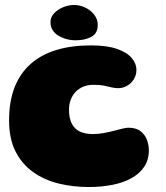

<svg xmlns="http://www.w3.org/2000/svg" viewBox="-20 -713 668 772"><path d="M337.5 39Q273 39 215.2 24.8Q157.5 10.5 112.8 -21.5Q68 -53.5 42.2 -104.5Q16.5 -155.5 16.5 -229Q16.5 -304.5 38.2 -360.8Q60 -417 102.2 -455Q144.5 -493 205.8 -511.8Q267 -530.5 345.5 -530.5Q409 -530.5 449.2 -516.8Q489.5 -503 509 -480.5Q528.5 -458 528.5 -431.5Q528.5 -411 518 -394.2Q507.5 -377.5 490.8 -368Q474 -358.5 456 -358.5Q440.5 -358.5 427.2 -362Q414 -365.5 397.5 -368.8Q381 -372 355.5 -372Q334 -372 316.2 -365Q298.5 -358 285.2 -344.8Q272 -331.5 264.8 -313.2Q257.5 -295 257.5 -272.5Q257.5 -237.5 268.8 -215.8Q280 -194 301.2 -184Q322.5 -174 353 -174Q374.5 -174 395.5 -177.8Q416.5 -181.5 436 -186.5Q455.5 -191.5 471 -195.5Q486.5 -199.5 496 -199.5Q527.5 -199.5 545.5 -185.2Q563.5 -171 571 -150Q578.5 -129 578.5 -109Q578.5 -70 559.5 -42Q540.5 -14 507.5 4Q474.5 22 430.8 30.5Q387 39 337.5 39ZM284 -551Q245.5 -551 214.2 -570Q183 -589 183 -624.5Q183 -644 197.5 -659.5Q212 -675 234 -684Q256 -693 278 -693Q301.5 -693 323.5 -682.2Q345.5 -671.5 359.2 -653.5Q373 -635.5 373 -612.5Q373 -578.5 347.2 -564.8Q321.5 -551 284 -551Z"/></svg>

Font: Gluten Thin ExtraBold
Style: Regular
Weight: 800
Version: Version 1.300